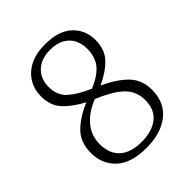

<svg xmlns="http://www.w3.org/2000/svg" viewBox="-206 -842 971 971"><g transform="rotate(-45 279.5 -357.0)"><path d="M274 10Q166 10 111.5 -40.5Q57 -91 57 -171Q57 -248 103 -293Q149 -338 222 -369Q159 -402 120 -443Q81 -484 81 -552Q81 -600 104 -639Q127 -678 171.5 -701Q216 -724 281 -724Q378 -724 428 -677.5Q478 -631 478 -559Q478 -491 439 -450Q400 -409 333 -378Q415 -340 458.5 -294.5Q502 -249 502 -179Q502 -88 440 -39Q378 10 274 10ZM291 -397Q359 -426 388 -463Q417 -500 417 -558Q417 -591 403.5 -620Q390 -649 359.5 -667.5Q329 -686 280 -686Q216 -686 179 -651Q142 -616 142 -558Q142 -498 180 -463.5Q218 -429 291 -397ZM278 -29Q353 -29 397 -63.5Q441 -98 441 -167Q441 -204 425.5 -234.5Q410 -265 371.5 -293Q333 -321 264 -350Q196 -323 158 -277.5Q120 -232 120 -172Q120 -103 160.5 -66Q201 -29 278 -29Z"/></g></svg>

Font: Noto Serif Sinhala Light
Style: Regular
Weight: 300
Designer: Jelle Bosma - Monotype Design Team
Foundry: Monotype Imaging Inc.
Version: Version 2.007; ttfautohint (v1.8.4.7-5d5b)